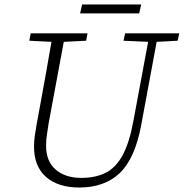

<svg xmlns="http://www.w3.org/2000/svg" viewBox="-20 -823 821 858"><path d="M334 15Q240 15 186 -32Q132 -79 132 -168Q132 -191 135.5 -216Q139 -241 144 -269L161 -361Q174 -430 186 -499Q198 -568 210 -636L111 -641L117 -674H371L365 -641L265 -636L197 -270Q193 -243 189.5 -220Q186 -197 186 -171Q186 -102 229 -65Q272 -28 343 -28Q406 -28 451.5 -50.5Q497 -73 527.5 -128.5Q558 -184 576 -282L642 -636L532 -641L539 -674H781L774 -641L680 -636L611 -264Q583 -114 515 -49.5Q447 15 334 15ZM338 -763 347 -803H611L602 -763Z"/></svg>

Font: Source Serif 4 SmText Light
Style: Italic
Weight: 300
Italic angle: -12°
Designer: Frank Grießhammer
Foundry: Adobe
Version: Version 4.005;hotconv 1.1.0;makeotfexe 2.6.0